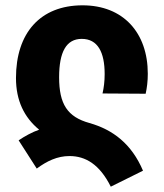

<svg xmlns="http://www.w3.org/2000/svg" viewBox="-20 -579 616 721"><path d="M396 122 517 62C474 -39 404 -92 316 -117C233 -140 202 -188 202 -289C202 -384 229 -433 287 -433C347 -433 373 -383 373 -301C373 -273 370 -250 365 -228L527 -227C532 -250 535 -274 535 -302C535 -456 443 -559 290 -559C131 -559 40 -455 40 -286C40 -201 71 -138 127 -92C101 -83 72 -67 50 -52L118 54C156 26 195 7 241 7C301 7 354 38 396 122Z"/></svg>

Font: Noto Sans Georgian SemiCondensed Extra
Style: Regular
Weight: 800
Width: 4
Designer: Monotype Design Team
Foundry: Monotype Imaging Inc.
Version: Version 1.901